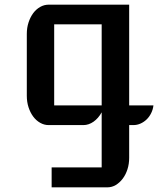

<svg xmlns="http://www.w3.org/2000/svg" viewBox="-20 -531 671 815"><path d="M93.8 -387.2Q93.8 -413.1 101.1 -435.5Q108.4 -458 120.8 -474.9Q133.3 -491.7 150.4 -501.5Q167.5 -511.2 186.5 -511.2H528.3V-83.5H631.3Q629.4 -66.4 621.8 -51Q614.3 -35.6 602.8 -24.4Q591.3 -13.2 576.7 -6.6Q562 0 545.9 0H528.3V139.2Q528.3 165 521 187.7Q513.7 210.4 501 227.3Q488.3 244.1 471.7 254.2Q455.1 264.2 436 264.2H199.2V179.7H411.6V-54.2Q397.5 -28.8 377 -14.4Q356.4 0 334 0H186.5Q167.5 0 150.4 -9.8Q133.3 -19.5 120.8 -36.4Q108.4 -53.2 101.1 -75.7Q93.8 -98.1 93.8 -124ZM411.6 -83.5V-427.7H210V-83.5Z"/></svg>

Font: Atomic Age
Style: Regular
Weight: 400
Designer: James Grieshaber
Foundry: James Grieshaber
Version: Version 1.008; ttfautohint (v1.4.1) -l 6 -r 46 -G 0 -x 0 -H 